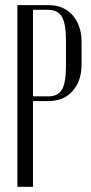

<svg xmlns="http://www.w3.org/2000/svg" viewBox="-20 -719 350 739"><path d="M46.9 -699.2H168Q225.1 -699.2 259.5 -660.2Q293.9 -621.1 293.9 -557.1V-471.2Q293.9 -407.2 259.5 -368.7Q225.1 -330.1 168 -330.1H106.9V0H46.9ZM233.9 -462.9V-564.9Q233.9 -627.4 218.3 -654.3Q202.6 -681.2 164.1 -681.2H106.9V-348.1H166Q203.6 -348.1 218.8 -374.8Q233.9 -401.4 233.9 -462.9Z"/></svg>

Font: Moniqa Narrow Heading
Style: Regular
Weight: 400
Width: 4
Designer: Rajesh Rajput
Foundry: Rajesh Rajput
Version: Version 1.000